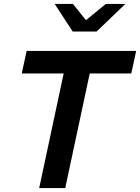

<svg xmlns="http://www.w3.org/2000/svg" viewBox="-20 -960 715 980"><path d="M180 0 305 -585H91L116 -700H675L650 -585H438L313 0ZM351 -799 259 -940H352L419 -857L520 -940H620L473 -799Z"/></svg>

Font: Red Hat Mono SemiBold
Style: Italic
Weight: 600
Italic angle: -12°
Monospace: yes
Designer: Pentagram, MCKL
Foundry: MCKL
Version: Version 1.030